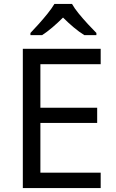

<svg xmlns="http://www.w3.org/2000/svg" viewBox="-20 -964 596 984"><path d="M496 0H97V-714H496V-635H187V-412H478V-334H187V-79H496ZM349 -944Q361 -922 383.5 -894.5Q406 -867 430.5 -840.5Q455 -814 474 -795V-784H412Q386 -800 358 -823.5Q330 -847 303 -874Q276 -847 249 -824Q222 -801 196 -784H136V-795Q155 -815 178.5 -841Q202 -867 224 -894.5Q246 -922 259 -944Z"/></svg>

Font: Noto Sans Chorasmian
Style: Regular
Weight: 400
Designer: Federico Parra Barrios
Foundry: Google LLC
Version: Version 1.004; ttfautohint (v1.8.4.7-5d5b)